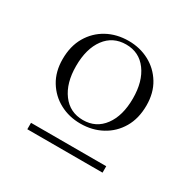

<svg xmlns="http://www.w3.org/2000/svg" viewBox="-106 -836 667 661"><g transform="rotate(30 227.0 -506.0)"><path d="M225.5 -395Q180.5 -395 143.5 -414.8Q106.5 -434.5 84.2 -471Q62 -507.5 62 -557Q62 -609 84 -646.5Q106 -684 143.5 -704.5Q181 -725 228.5 -725Q273.5 -725 310.5 -705.2Q347.5 -685.5 369.8 -649Q392 -612.5 392 -563Q392 -511 370 -473.5Q348 -436 310.2 -415.5Q272.5 -395 225.5 -395ZM227 -410Q279 -410 309.2 -450.8Q339.5 -491.5 339.5 -560.5Q339.5 -628 309.2 -669Q279 -710 227 -710Q174.5 -710 144.2 -669.2Q114 -628.5 114 -559.5Q114 -492 144.5 -451Q175 -410 227 -410ZM77.5 -287V-312.5H376.5V-287Z"/></g></svg>

Font: Newsreader 72pt Light
Style: Regular
Weight: 300
Designer: Hugues Gentile
Foundry: Production Type
Version: Version 1.003; ttfautohint (v1.8.3)